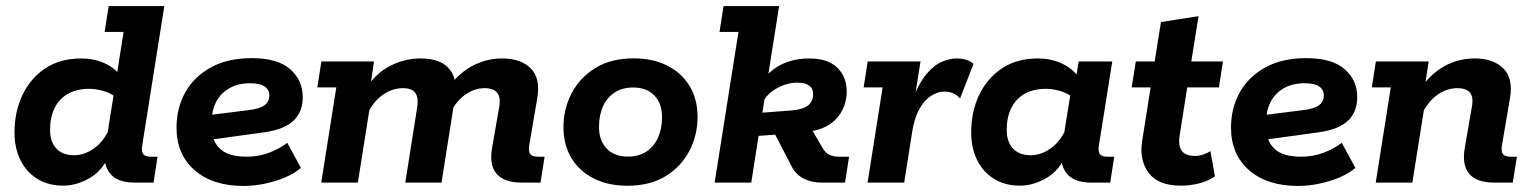

<svg xmlns="http://www.w3.org/2000/svg" viewBox="-20 -603 5061 634"><path d="M188.4 10Q139.6 10 103.5 -12.3Q67.3 -34.6 47.6 -74.3Q27.9 -114.1 27.9 -165.3Q27.9 -233 53.7 -288.3Q79.6 -343.5 128.8 -376.8Q178 -410 248.8 -410Q289.3 -410 323.9 -394.8Q358.5 -379.6 377.2 -353.3L362.4 -335L388.1 -497.5H325.5L338.8 -583H522.6L449.9 -124.2Q446.1 -102.3 453.1 -93.9Q460.1 -85.5 477.6 -85.5H500.2L487 0H426Q366.9 0 343.2 -30.6Q319.5 -61.1 326.5 -107.4L329.2 -125.8L343.8 -99Q321.7 -41.9 277.8 -16Q233.8 10 188.4 10ZM224.4 -90.4Q258.6 -90.4 291.1 -113.4Q323.6 -136.5 343.5 -183.1L332.5 -147.4L358.2 -308.1L358.4 -284.8Q342.2 -297.3 318.5 -303.5Q294.9 -309.7 275 -309.7Q233.9 -309.7 204.9 -293.5Q175.9 -277.3 160.6 -246.9Q145.3 -216.4 145.3 -173.8Q145.3 -134.7 166.1 -112.5Q186.8 -90.4 224.4 -90.4Z M784.3 11Q681.7 11 622.3 -41.3Q562.9 -93.5 562.9 -181.6Q562.9 -245.6 591.5 -297.5Q620.2 -349.3 675.9 -380.2Q731.7 -411 810.9 -411Q897 -411 938.4 -374.4Q979.7 -337.8 979.7 -282.5Q979.7 -233.5 949.3 -204.6Q918.8 -175.6 852.7 -166.1L628.4 -135.3V-217.7L801.3 -239.4Q837.3 -243.6 853.3 -255.4Q869.4 -267.3 869.4 -288.2Q869.4 -306.9 853.8 -317.5Q838.3 -328.1 806.4 -328.1Q764.9 -328.1 736.3 -311Q707.6 -294 693.3 -265.9Q679 -237.9 679 -203.8V-182.3Q679 -137.2 706.8 -111.4Q734.6 -85.6 793.5 -85.6Q835.4 -85.6 870.1 -99.2Q904.8 -112.8 928.6 -131.5L973.5 -48.7Q954.2 -31.2 923.3 -18Q892.4 -4.7 856.4 3.1Q820.4 11 784.3 11Z M1040.8 0 1090.5 -314.5H1027.9L1041.2 -400H1214.9L1197.1 -276.2L1189.1 -311.1Q1220.4 -360.8 1268.3 -385.4Q1316.2 -410 1367.7 -410Q1423.4 -410 1451.9 -386.7Q1480.4 -363.3 1483.7 -324.8L1459.1 -311.1Q1493.4 -360.8 1539.8 -385.4Q1586.2 -410 1637.7 -410Q1700.4 -410 1732.8 -377.1Q1765.2 -344.3 1754.2 -279.3L1728 -125.7Q1724 -104.5 1730.4 -95Q1736.8 -85.5 1756.4 -85.5H1778.4L1764.8 0H1703.4Q1644.2 0 1619.6 -29.3Q1595 -58.6 1604.8 -114.4L1628.5 -250.1Q1634 -281.8 1621.6 -296.8Q1609.1 -311.9 1580.7 -311.9Q1544.4 -311.9 1512.6 -287.7Q1480.8 -263.5 1458.1 -213.5L1482.7 -283L1437.9 0H1318.3L1357.8 -250.1Q1362.5 -281.8 1350.8 -296.8Q1339.1 -311.9 1310.7 -311.9Q1275.6 -311.9 1244.2 -290.1Q1212.8 -268.3 1190.9 -222.8L1206.5 -283L1161.7 0Z M2051.9 10.3Q1987.7 10.3 1940.2 -13.9Q1892.7 -38.1 1866.7 -81.4Q1840.6 -124.8 1840.6 -183.3Q1840.6 -243 1867.4 -294.6Q1894.1 -346.3 1945.8 -378.3Q1997.4 -410.3 2072.3 -410.3Q2136.3 -410.3 2183.8 -386.1Q2231.3 -361.9 2257.4 -318.6Q2283.4 -275.3 2283.4 -216.7Q2283.4 -157 2256.7 -105.4Q2230 -53.8 2178.7 -21.8Q2127.4 10.3 2051.9 10.3ZM2053.3 -85.9Q2089.4 -85.9 2114.5 -102.5Q2139.7 -119.1 2152.9 -148.6Q2166.1 -178.1 2166.1 -216.2Q2166.1 -261.6 2140.5 -287.8Q2114.9 -314.1 2070.7 -314.1Q2035.4 -314.1 2009.9 -297.7Q1984.4 -281.2 1971.2 -251.9Q1958 -222.7 1958 -183.7Q1958 -138.4 1983.6 -112.2Q2009.2 -85.9 2053.3 -85.9Z M2460.7 0H2339.8L2418.5 -497.5H2355.9L2369.2 -583H2552.7L2510.2 -314.6L2500.5 -340.1Q2525.7 -374.1 2564.8 -392.1Q2603.9 -410 2652.4 -410Q2713.6 -410 2744.8 -379.5Q2775.9 -349 2775.9 -301.2Q2775.9 -247.9 2740.8 -210.1Q2705.6 -172.3 2637.6 -167.3L2594.1 -163.9L2638.8 -213.3L2696.3 -114Q2706.5 -97.3 2719.7 -91.4Q2732.8 -85.5 2751.8 -85.5H2783.7L2770.4 0H2693.1Q2660.6 0 2634.5 -12.9Q2608.5 -25.8 2594.3 -53L2523 -190.7L2565.9 -160.3L2484.9 -154.3ZM2494.7 -213.8 2474.1 -229.1 2593.2 -238.3Q2629.5 -241 2647.2 -254.1Q2664.9 -267.2 2664.9 -292.2Q2664.9 -310.6 2652.3 -320.3Q2639.7 -330 2613 -330Q2579.6 -330 2546.8 -312.4Q2514.1 -294.8 2497.2 -263.7L2508.7 -301Z M2844.8 0 2894.5 -314.5H2831.9L2845.2 -400H3019.6L2995.9 -249.9L2988.9 -261.7Q3011.6 -325 3037.8 -356.6Q3064 -388.3 3090.4 -399.2Q3116.8 -410 3138 -410Q3174.8 -410 3194.7 -392.3L3150.2 -277.9Q3139.5 -290.1 3126.5 -295.4Q3113.5 -300.6 3097.5 -300.6Q3077 -300.6 3055.3 -287.1Q3033.6 -273.6 3016.9 -244.9Q3000.2 -216.2 2992.7 -171.3L2965.7 0Z M3347.4 10Q3298.6 10 3262.5 -12.3Q3226.3 -34.6 3206.6 -74.3Q3186.9 -114.1 3186.9 -165.3Q3186.9 -233 3212.7 -288.3Q3238.6 -343.5 3287.8 -376.8Q3337 -410 3407.8 -410Q3449 -410 3484.4 -394.3Q3519.8 -378.5 3542.5 -347.8L3531.5 -335L3541.8 -400H3652.8L3608.9 -124.2Q3605.1 -102.3 3612.1 -93.9Q3619.1 -85.5 3636.6 -85.5H3659.2L3646 0H3585Q3525.9 0 3502.2 -30.6Q3478.5 -61.1 3485.5 -107.4L3488.2 -125.8L3502.8 -99Q3480.7 -41.9 3436.8 -16Q3392.8 10 3347.4 10ZM3383.4 -90.4Q3417.6 -90.4 3450.1 -113.4Q3482.6 -136.5 3502.5 -183.1L3491.5 -147.4L3517.2 -308.1L3517.4 -284.8Q3501.2 -297.3 3477.5 -303.5Q3453.9 -309.7 3434 -309.7Q3392.9 -309.7 3363.9 -293.5Q3334.9 -277.3 3319.6 -246.9Q3304.3 -216.4 3304.3 -173.8Q3304.3 -134.7 3325.1 -112.5Q3345.8 -90.4 3383.4 -90.4Z M3879.6 10Q3804 10 3772.9 -32.2Q3741.8 -74.5 3751.3 -136.1L3779.5 -314.5H3716.9L3730.5 -400H3792.8L3813.6 -530.3L3937.7 -549.6L3913.7 -400H4018.4L4004.9 -314.5H3900.4L3875.5 -157Q3870 -122.3 3882.2 -105.2Q3894.5 -88.1 3926.1 -88.1Q3940.1 -88.1 3953.6 -92.9Q3967.1 -97.6 3976.9 -103.9L3991.9 -20.4Q3968.4 -4.8 3939.5 2.6Q3910.7 10 3879.6 10Z M4266.3 11Q4163.7 11 4104.3 -41.3Q4044.9 -93.5 4044.9 -181.6Q4044.9 -245.6 4073.5 -297.5Q4102.2 -349.3 4157.9 -380.2Q4213.7 -411 4292.9 -411Q4379 -411 4420.4 -374.4Q4461.7 -337.8 4461.7 -282.5Q4461.7 -233.5 4431.3 -204.6Q4400.8 -175.6 4334.7 -166.1L4110.4 -135.3V-217.7L4283.3 -239.4Q4319.3 -243.6 4335.3 -255.4Q4351.4 -267.3 4351.4 -288.2Q4351.4 -306.9 4335.8 -317.5Q4320.3 -328.1 4288.4 -328.1Q4246.9 -328.1 4218.3 -311Q4189.6 -294 4175.3 -265.9Q4161 -237.9 4161 -203.8V-182.3Q4161 -137.2 4188.8 -111.4Q4216.6 -85.6 4275.5 -85.6Q4317.4 -85.6 4352.1 -99.2Q4386.8 -112.8 4410.6 -131.5L4455.5 -48.7Q4436.2 -31.2 4405.3 -18Q4374.4 -4.7 4338.4 3.1Q4302.4 11 4266.3 11Z M4522.8 0 4572.5 -314.5H4509.9L4523.2 -400H4697.6L4678.4 -276.2L4671.1 -311.1Q4705.4 -360.8 4751 -385.4Q4796.7 -410 4849.7 -410Q4910.9 -410 4944.1 -377.1Q4977.2 -344.3 4966.2 -279.3L4940 -125.7Q4936 -104.5 4942.4 -95Q4948.8 -85.5 4968.4 -85.5H4988.9L4975.3 0H4914.6Q4855.5 0 4831.3 -29.3Q4807 -58.6 4816.8 -114.4L4840.5 -251.6Q4846 -283.2 4833.6 -297.6Q4821.1 -311.9 4792.7 -311.9Q4757.6 -311.9 4726.6 -290.1Q4695.6 -268.3 4672.9 -222.8L4689.2 -286L4643.7 0Z"/></svg>

Font: Rokkitt SemiBold
Style: Italic
Weight: 600
Italic angle: -9°
Designer: Vernon Adams
Foundry: Vernon Adams
Version: Version 3.103